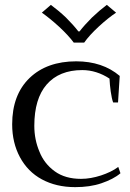

<svg xmlns="http://www.w3.org/2000/svg" viewBox="-20 -759 536 789"><path d="M223 -649C249 -625 269 -603 283 -584C283 -584 326 -584 326 -584C340 -604 360 -626 386 -650C412 -674 436 -693 457 -707C457 -707 419 -739 419 -739C399 -724 379 -707 358 -687C337 -666 320 -647 307 -630C307 -630 302 -630 302 -630C289 -647 272 -666 251 -687C230 -707 209 -724 189 -739C189 -739 152 -707 152 -707C173 -692 197 -673 223 -649ZM152 -22C191 -1 236 10 289 10C329 10 365 5 397 -6C429 -17 455 -30 475 -47C475 -47 466 -73 466 -73C446 -58 422 -47 395 -38C367 -29 340 -24 313 -24C270 -24 234 -34 205 -55C176 -76 155 -103 142 -136C128 -169 121 -204 121 -242C121 -316 138 -373 172 -412C206 -451 255 -471 318 -471C357 -471 395 -459 430 -436C431 -420 432 -402 435 -383C438 -363 441 -348 445 -338C445 -338 465 -338 465 -338C465 -338 472 -447 472 -447C425 -487 365 -507 293 -507C213 -507 149 -484 102 -439C54 -393 30 -329 30 -248C30 -197 41 -152 62 -113C83 -74 113 -43 152 -22Z"/></svg>

Font: BUSH 25 TRIRONG 0515 A
Style: Regular
Weight: 400
Designer: Katatrad Team
Foundry: CadsonDemak